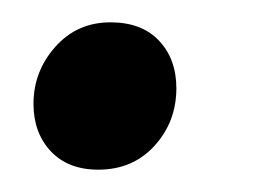

<svg xmlns="http://www.w3.org/2000/svg" viewBox="-20 -140 247 172"><path d="M10 -47Q10 -76 29.5 -98Q49 -120 79 -120Q107 -120 122.5 -103.5Q138 -87 138 -61Q138 -31 118.5 -9.5Q99 12 68 12Q41 12 25.5 -4.5Q10 -21 10 -47Z"/></svg>

Font: Fira Sans Compressed
Style: Italic
Weight: 400
Width: 1
Italic angle: -8°
Designer: bBox Type GmbH & Carrois Corporate GbR & Edenspiekermann AG
Foundry: bBox Type GmbH & Carrois Corporate GbR & Edenspiekermann AG
Version: Version 4.301